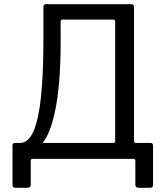

<svg xmlns="http://www.w3.org/2000/svg" viewBox="-20 -762 795 921"><path d="M54 138.7Q46.7 138.7 43.3 135.2Q40 131.8 40 124.6V-62.7Q40 -76.3 51.8 -76.3H523.6Q532.4 -76.3 532.4 -84.8V-658.7Q532.4 -667.9 522.9 -667.9H279.8Q271 -667.9 271 -659.4L188.2 -728.4Q188.2 -742 199.9 -742H608.7Q616.7 -742 619.7 -738.9Q622.7 -735.8 622.7 -727.9V-87Q622.7 -76.3 632.2 -76.3H702.4Q714.1 -76.3 714.1 -62.7V124.6Q714.1 131.8 711.1 135.2Q708.2 138.7 700.2 138.7H645.7Q629.3 138.7 629.3 124.2V9.2Q629.3 0 619.8 0H137Q127.5 0 127.5 9.2V124.2Q127.5 138.7 111.2 138.7ZM80.5 -25.1 75.4 -76.3Q116.9 -76.3 141.6 -134.5Q166.2 -192.7 177.2 -303Q188.2 -413.3 188.2 -569.6V-728.4H270.8L271 -566.3Q271.3 -441.1 261 -340Q250.6 -238.9 228.5 -167.3Q206.5 -95.8 170 -58.8Q133.5 -21.8 80.5 -25.1Z"/></svg>

Font: Libre Franklin Thin
Style: Regular
Weight: 100
Designer: Pablo Impallari, Rodrigo Fuenzalida, Nhung Nguyen
Foundry: Impallari Type
Version: Version 3.000